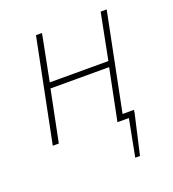

<svg xmlns="http://www.w3.org/2000/svg" viewBox="-121 -572 755 837"><g transform="rotate(-20 256.0 -153.0)"><path d="M364 172 397 0H354L360 -26H430L428 -12L386 172ZM44 0 140 -478H168L126 -264H398L440 -478H468L372 0H344L392 -238H120L72 0Z"/></g></svg>

Font: Source Sans 3 ExtraLight
Style: Italic
Weight: 250
Italic angle: -11°
Designer: Paul D. Hunt
Foundry: Adobe
Version: Version 3.046;hotconv 1.0.118;makeotfexe 2.5.65603